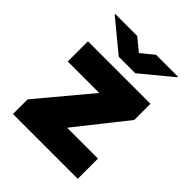

<svg xmlns="http://www.w3.org/2000/svg" viewBox="-206 -875 1003 1003"><g transform="rotate(45 296.0 -373.5)"><path d="M55.4 0V-108L294 -393.5V-396.3H63.9V-545.5H525.6V-426.1L308.2 -152V-149.1H534.1V0ZM225.9 -747.2 295.5 -690.3 365.1 -747.2H527V-742.9L356.5 -602.3H234.4L63.9 -742.9V-747.2Z"/></g></svg>

Font: Inter UI Black
Style: Regular
Weight: 900
Designer: Rasmus Andersson
Foundry: rsms
Version: 3.2;8d6f07862